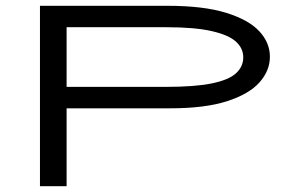

<svg xmlns="http://www.w3.org/2000/svg" viewBox="-20 -643 1040 663"><path d="M118 0V-623H558Q682 -623 760 -599Q838 -575 875 -535.5Q912 -496 912 -447Q912 -399 876 -358.5Q840 -318 764 -293.5Q688 -269 568 -269H210V0ZM210 -343H552Q653 -343 711.5 -355Q770 -367 795 -390Q820 -413 820 -445Q820 -476 795 -499Q770 -522 711.5 -535.5Q653 -549 554 -549H210Z"/></svg>

Font: Inconsolata UltraExpanded
Style: Regular
Weight: 400
Width: 9
Monospace: yes
Designer: Raph Levien, Cyreal, Brenton Simpson
Foundry: Raph Levien, Cyreal, Google
Version: Version 3.000; ttfautohint (v1.8.2.53-6de2)